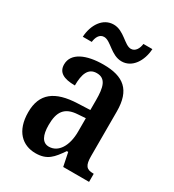

<svg xmlns="http://www.w3.org/2000/svg" viewBox="-182 -851 875 965"><g transform="rotate(30 255.0 -368.5)"><path d="M318 -606C379 -606 418 -667 422 -737H370C367 -710 353 -684 327 -684C290 -684 253 -747 193 -747C130 -747 92 -686 88 -616H140C143 -643 155 -669 182 -669C221 -669 257 -606 318 -606ZM174 10C242 10 268 -23 306 -78H314L330 0H480V-47H477C437 -47 424 -63 424 -118V-376C424 -501 365 -547 249 -547C150 -547 76 -515 76 -449C76 -404 109 -384 176 -384C176 -449 191 -493 241 -493C294 -493 305 -447 305 -373V-316L234 -313C104 -308 40 -259 40 -151C40 -41 99 10 174 10ZM216 -52C178 -52 161 -87 161 -146C161 -222 186 -262 263 -266L306 -269V-191C306 -109 271 -52 216 -52Z"/></g></svg>

Font: Noto Serif Tamil Condensed SemiBold
Style: Regular
Weight: 600
Width: 3
Designer: Indian Type Foundry, Tom Grace, and the Monotype Design Team
Foundry: Monotype Imaging Inc.
Version: Version 2.004